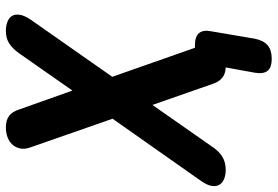

<svg xmlns="http://www.w3.org/2000/svg" viewBox="-181 -614 947 655"><g transform="rotate(-90 292.5 -286.5)"><path d="M552 -654 358 -377 457 -95H466Q495 -95 507 -81Q519 -67 513 -38L488 109Q482 139 465.5 153Q449 167 419.5 167Q390 167 378.5 153Q367 139 372 109L390 10Q368 9 356 -1Q341 -12 334 -34L262 -240L118 -34Q103 -12 84.5 -1Q66 10 40 10Q23 10 9.5 4.5Q-4 -1 -10.5 -12Q-17 -23 -14 -39Q-11 -55 4 -76L215 -376L118 -654Q110 -675 113.5 -691Q117 -707 127 -718Q137 -729 152.5 -734.5Q168 -740 185 -740Q210 -740 224.5 -729Q239 -718 246 -696L311 -513L439 -696Q455 -718 472.5 -729Q490 -740 515 -740Q532 -740 546 -734.5Q560 -729 566 -718.5Q572 -708 569.5 -692Q567 -676 552 -654Z"/></g></svg>

Font: Maple Mono
Style: Bold Italic
Weight: 700
Italic angle: -10°
Monospace: yes
Designer: subframe7536
Version: Version 7.000